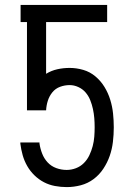

<svg xmlns="http://www.w3.org/2000/svg" viewBox="-20 -755 540 783"><path d="M252 8Q228 8 204 3.5Q180 -1 159 -12Q138 -23 120.5 -40Q103 -57 91 -78Q79 -99 72.5 -122Q66 -145 63 -169V-174H141V-170Q144 -149 152 -128.5Q160 -108 174.5 -92.5Q189 -77 209.5 -69.5Q230 -62 252 -62Q271 -62 289.5 -69Q308 -76 322 -90Q336 -104 344.5 -122Q353 -140 358 -159Q363 -178 364.5 -197.5Q366 -217 366 -236Q366 -255 364.5 -273.5Q363 -292 359 -310.5Q355 -329 348 -346.5Q341 -364 329 -378Q317 -392 299.5 -400Q282 -408 264 -408Q244 -408 225 -401Q206 -394 193.5 -378.5Q181 -363 175 -344Q169 -325 168 -305H90V-665H64V-735H417V-665H168V-454Q189 -467 213.5 -472.5Q238 -478 264 -478Q292 -478 319.5 -470Q347 -462 369 -443.5Q391 -425 406 -400.5Q421 -376 429.5 -348.5Q438 -321 441 -292.5Q444 -264 444 -236V-235Q444 -206 440.5 -176.5Q437 -147 427.5 -119.5Q418 -92 401.5 -67Q385 -42 361.5 -24.5Q338 -7 309.5 0.5Q281 8 252 8Z"/></svg>

Font: Iosevka Fuck
Style: Regular
Weight: 400
Monospace: yes
Designer: Belleve Invis
Foundry: Belleve Invis
Version: Version 28.0.7; ttfautohint (v1.8.3)